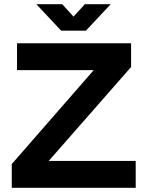

<svg xmlns="http://www.w3.org/2000/svg" viewBox="-20 -894 702 914"><path d="M36 -113 426 -560H61V-688H604V-575L212 -128H626V0H36ZM271 -748H389L507 -874H384L330 -815L276 -874H153Z"/></svg>

Font: Roundo SemiBold
Style: Regular
Weight: 600
Designer: Namrata Goyal (Gurmukhi), Shiva Nallaperumal (Latin)
Foundry: Indian Type Foundry
Version: Version 1.000;PS 1.0;hotconv 1.0.88;makeotf.lib2.5.647800